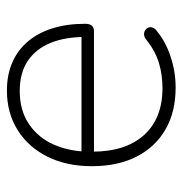

<svg xmlns="http://www.w3.org/2000/svg" viewBox="-6 -526 540 569"><g transform="rotate(-90 264.5 -242.0)"><path d="M289 8Q217 8 165 -22Q113 -52 84.5 -107.5Q56 -163 56 -240Q56 -316 84.5 -372.5Q113 -429 163.5 -460.5Q214 -492 280 -492Q327 -492 363.5 -476Q400 -460 425.5 -430Q451 -400 464.5 -357Q478 -314 478 -260Q478 -247 472.5 -240.5Q467 -234 456 -234H83V-271H456L439 -259Q439 -320 421 -363.5Q403 -407 367.5 -430.5Q332 -454 279 -454Q221 -454 180.5 -426.5Q140 -399 119.5 -352Q99 -305 99 -245V-240Q99 -140 148.5 -85.5Q198 -31 287 -31Q327 -31 362 -41.5Q397 -52 431 -79Q438 -85 445.5 -85.5Q453 -86 458.5 -82.5Q464 -79 466.5 -73.5Q469 -68 467 -61Q465 -54 457 -48Q426 -22 381 -7Q336 8 289 8Z"/></g></svg>

Font: Nunito ExtraLight
Style: Regular
Weight: 200
Designer: Vernon Adams
Foundry: Vernon Adams
Version: Version 3.602;April 4, 2023;FontCreator 14.0.0.2856 64-bit